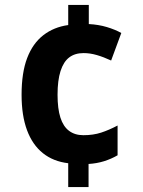

<svg xmlns="http://www.w3.org/2000/svg" viewBox="-20 -744 575 774"><path d="M338 -647Q377 -645 410.5 -635Q444 -625 469 -611L428 -500Q398 -514 370.5 -522Q343 -530 317 -530Q282 -530 259 -512.5Q236 -495 224 -457.5Q212 -420 212 -362Q212 -306 223.5 -270Q235 -234 258.5 -216.5Q282 -199 316 -199Q356 -199 388 -209.5Q420 -220 454 -238V-118Q428 -103 399 -94Q370 -85 337 -83V10H255V-86Q195 -93 153 -126.5Q111 -160 89 -219Q67 -278 67 -362Q67 -451 89.5 -510Q112 -569 154.5 -602Q197 -635 255 -643V-724H338Z"/></svg>

Font: Noto Sans SemiCondensed
Style: Regular
Weight: 400
Width: 4
Version: Version 2.013